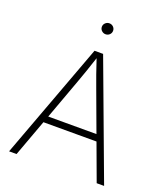

<svg xmlns="http://www.w3.org/2000/svg" viewBox="-161 -1019 978 1129"><g transform="rotate(20 327.5 -454.5)"><path d="M29.8 0 299.8 -727.5H353.5L624.5 0H578.1L493.2 -230H161.1L76.7 0ZM176.3 -271H478L385.3 -522Q372.1 -557.1 357.4 -598.6Q342.8 -640.1 326.2 -690.4Q310.1 -640.1 295.4 -598.6Q280.8 -557.1 268.1 -522ZM327.1 -840.8Q313 -840.8 302.5 -850.8Q292 -860.8 292 -875Q292 -889.2 302.5 -899.2Q313 -909.2 327.1 -909.2Q341.8 -909.2 352.1 -899.2Q362.3 -889.2 362.3 -875Q362.3 -860.8 352.1 -850.8Q341.8 -840.8 327.1 -840.8Z"/></g></svg>

Font: Inter Extra Light
Style: Regular
Weight: 200
Designer: Rasmus Andersson
Foundry: rsms
Version: Version 4.000;git-3c8e0fc